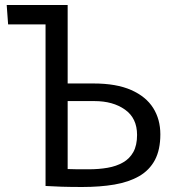

<svg xmlns="http://www.w3.org/2000/svg" viewBox="-20 -748 702 771"><path d="M309.9 2.9Q265.3 2.9 227.9 1.8Q190.4 0.6 162.9 -1.2V-649.9H12.6L6.9 -728H251.7V-412.8H355.3Q447.3 -412.8 506.7 -386.6Q566 -360.4 595 -314.6Q623.9 -268.8 623.9 -208.5Q623.9 -146.6 602 -105.4Q580 -64.3 538.6 -40.5Q497.2 -16.8 439.5 -6.9Q381.8 2.9 309.9 2.9ZM336.9 -68.2Q377.2 -68.2 412.2 -74.3Q447.3 -80.4 473.9 -95.6Q500.6 -110.7 515.5 -137.6Q530.4 -164.6 530.4 -206.2Q530.4 -273.4 482.1 -307.7Q433.8 -342.1 359 -342.1H251.7V-69.2Q269.6 -68.2 291.7 -68.2Q313.8 -68.2 336.9 -68.2Z"/></svg>

Font: Murecho Thin
Style: Regular
Weight: 100
Designer: Neil Summerour
Foundry: Positype
Version: Version 1.010